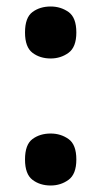

<svg xmlns="http://www.w3.org/2000/svg" viewBox="-20 -563 313 591"><path d="M136 -383Q103 -383 80 -400.5Q57 -418 57 -463Q57 -509 80 -526Q103 -543 136 -543Q167 -543 191 -526Q215 -509 215 -463Q215 -418 191 -400.5Q167 -383 136 -383ZM136 8Q103 8 80 -9.5Q57 -27 57 -72Q57 -118 80 -135Q103 -152 136 -152Q167 -152 191 -135Q215 -118 215 -72Q215 -27 191 -9.5Q167 8 136 8Z"/></svg>

Font: Noto Serif Thai Condensed ExtraBold
Style: Regular
Weight: 800
Width: 3
Designer: Monotype Design Team
Foundry: Monotype Imaging Inc.
Version: Version 2.002; ttfautohint (v1.8.4.7-5d5b)